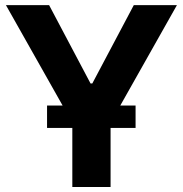

<svg xmlns="http://www.w3.org/2000/svg" viewBox="-20 -748 732 768"><path d="M3.7 -727.5H176.4L342.2 -414.1H349.2L515.2 -727.5H687.7L422.3 -257V0H269.3V-257ZM168.2 -236.3V-325.8H522.3V-236.3Z"/></svg>

Font: Inter Tight
Style: Regular
Weight: 400
Designer: Rasmus Andersson
Foundry: rsms
Version: Version 3.002